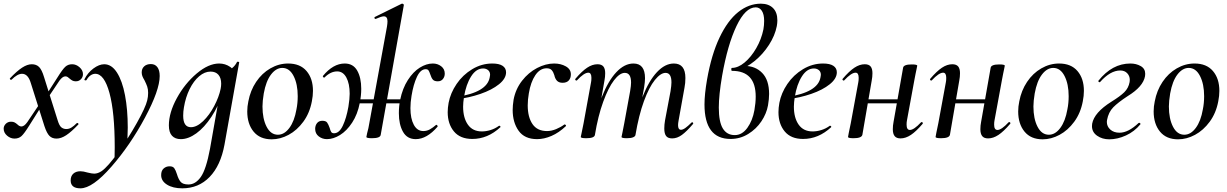

<svg xmlns="http://www.w3.org/2000/svg" viewBox="-27 -745 6686 1046"><path d="M215 -58 141 -292Q126 -343 93 -343Q68 -343 36 -311Q35 -310 33 -310Q30 -310 27.5 -313.5Q25 -317 28 -319Q65 -358 93.5 -376.5Q122 -395 146 -395Q171 -395 186 -380Q201 -365 213 -325L287 -90Q296 -60 307.5 -51Q319 -42 334 -42Q349 -42 362 -50Q375 -58 391 -74Q392 -75 394 -75Q398 -75 400 -71.5Q402 -68 399 -66Q362 -27 334 -8.5Q306 10 281 10Q257 10 242.5 -4.5Q228 -19 215 -58ZM-7 -44Q-7 -59 4.5 -70.5Q16 -82 33 -82Q45 -82 52.5 -78Q60 -74 68 -67Q79 -56 90 -56Q105 -56 122 -80L202 -199L211 -186L133 -62Q105 -17 90 -3.5Q75 10 52 10Q30 10 11.5 -6Q-7 -22 -7 -44ZM206 -198 286 -323Q314 -368 329 -381.5Q344 -395 366 -395Q388 -395 406.5 -378.5Q425 -362 425 -341Q425 -325 414 -313.5Q403 -302 386 -302Q375 -302 367.5 -306Q360 -310 352 -317Q347 -322 341.5 -325.5Q336 -329 329 -329Q314 -329 297 -306L216 -185Z M358 238Q358 214 372.5 201Q387 188 411 188Q427 188 450 195Q474 201 486 201Q506 201 527 187Q561 163 616.5 85.5Q672 8 719 -76Q766 -160 775 -198Q780 -218 780 -239Q780 -259 775 -273.5Q770 -288 760 -308Q752 -321 748.5 -330.5Q745 -340 745 -351Q745 -371 758.5 -383.5Q772 -396 795 -396Q818 -396 830.5 -379Q843 -362 843 -331Q843 -254 763 -104.5Q683 45 580 163Q477 281 411 281Q358 281 358 238ZM598 58Q598 -133 569.5 -238Q541 -343 492 -343Q479 -343 466.5 -334.5Q454 -326 445 -310Q444 -307 439 -307Q432 -307 433 -313Q451 -349 482 -372Q513 -395 541 -395Q581 -395 610 -350Q639 -305 654 -226.5Q669 -148 669 -50Q669 -27 667 23L597 128Q598 104 598 58Z M851 209Q851 185 864.5 173Q878 161 897 161Q915 161 922.5 171.5Q930 182 937 204Q945 231 957 245.5Q969 260 1000 260Q1038 260 1067 219Q1096 178 1117 66L1169 -229L1189 -246Q1164 -168 1125 -109Q1086 -50 1042.5 -18.5Q999 13 958 13Q927 13 910 -5.5Q893 -24 893 -62Q893 -131 936.5 -210.5Q980 -290 1044.5 -344.5Q1109 -399 1167 -399Q1200 -399 1227 -380.5Q1254 -362 1257 -326L1203 -357Q1219 -359 1237 -373.5Q1255 -388 1264 -407Q1266 -409 1269 -409Q1272 -409 1274.5 -407.5Q1277 -406 1276 -405L1196 43Q1175 157 1115 219Q1055 281 966 281Q915 281 883 261Q851 241 851 209ZM1175 -261Q1178 -276 1178 -289Q1178 -320 1163 -337.5Q1148 -355 1120 -355Q1088 -355 1058 -329.5Q1028 -304 1006 -259.5Q984 -215 975 -160Q971 -137 971 -115Q971 -52 1013 -52Q1045 -52 1079.5 -85Q1114 -118 1140 -167.5Q1166 -217 1175 -261Z M1320 -138Q1320 -165 1326 -193Q1337 -252 1368.5 -299Q1400 -346 1446 -372.5Q1492 -399 1543 -399Q1608 -399 1643 -358Q1678 -317 1678 -250Q1678 -223 1672 -193Q1660 -129 1625.5 -82Q1591 -35 1545.5 -10.5Q1500 14 1453 14Q1389 14 1354.5 -28Q1320 -70 1320 -138ZM1588 -149Q1595 -183 1595 -221Q1595 -287 1572.5 -331Q1550 -375 1511 -375Q1477 -375 1449.5 -339Q1422 -303 1410 -236Q1403 -194 1403 -165Q1403 -98 1425.5 -54.5Q1448 -11 1487 -11Q1522 -11 1549.5 -48Q1577 -85 1588 -149Z M1969 1 1973 -19Q1981 -47 1985 -74L2081 -599Q2084 -617 2084 -629Q2084 -656 2064 -656Q2051 -656 2020 -642H2018Q2014 -642 2013 -647Q2012 -652 2016 -653L2162 -725H2164Q2168 -725 2171 -722Q2174 -719 2173 -717L2047 -10Q2044 8 1999 8Q1969 8 1969 1ZM1690 -43Q1690 -61 1700 -74Q1710 -87 1729 -87Q1748 -87 1755 -77.5Q1762 -68 1769 -48Q1773 -33 1777.5 -26Q1782 -19 1793 -19Q1821 -19 1840.5 -60Q1860 -101 1871 -163Q1878 -207 1878 -234Q1878 -289 1860 -322.5Q1842 -356 1810 -356Q1774 -356 1741 -323L1739 -322Q1736 -322 1733.5 -325.5Q1731 -329 1732 -331Q1788 -399 1851 -399Q1897 -399 1919 -360.5Q1941 -322 1941 -261Q1941 -224 1933 -184Q1921 -122 1891.5 -77Q1862 -32 1825.5 -9.5Q1789 13 1754 13Q1729 13 1709.5 -2Q1690 -17 1690 -43ZM1893 -204H2199L2196 -182H1890ZM2146 -128Q2146 -167 2153 -201Q2166 -264 2195 -309Q2224 -354 2260 -376.5Q2296 -399 2331 -399Q2357 -399 2376.5 -384Q2396 -369 2396 -344Q2396 -327 2386 -314.5Q2376 -302 2358 -302Q2339 -302 2331 -311.5Q2323 -321 2317 -340Q2312 -355 2307.5 -361.5Q2303 -368 2292 -368Q2264 -368 2244.5 -326.5Q2225 -285 2215 -223Q2209 -187 2209 -156Q2209 -99 2227.5 -65Q2246 -31 2279 -31Q2299 -31 2315.5 -40.5Q2332 -50 2348 -64L2350 -65Q2353 -65 2355.5 -61.5Q2358 -58 2357 -55Q2298 13 2238 13Q2191 13 2168.5 -27Q2146 -67 2146 -128Z M2412 -134Q2412 -157 2417 -185Q2427 -238 2460.5 -287.5Q2494 -337 2545.5 -368Q2597 -399 2655 -399Q2692 -399 2711 -386.5Q2730 -374 2730 -351Q2730 -317 2691.5 -286Q2653 -255 2590.5 -233.5Q2528 -212 2459 -204L2461 -217Q2627 -242 2641 -324Q2643 -334 2643 -337Q2643 -354 2632 -363Q2621 -372 2605 -372Q2567 -372 2539.5 -328.5Q2512 -285 2501 -218Q2496 -186 2496 -164Q2496 -103 2522 -66Q2548 -29 2598 -29Q2621 -29 2645.5 -36.5Q2670 -44 2692 -60H2693Q2696 -60 2698.5 -57Q2701 -54 2699 -52Q2630 12 2546 12Q2480 12 2446 -29Q2412 -70 2412 -134Z M2766 -146Q2766 -170 2771 -202Q2782 -260 2817 -305Q2852 -350 2899 -374.5Q2946 -399 2992 -399Q3028 -399 3055.5 -383.5Q3083 -368 3083 -340Q3083 -319 3071.5 -306.5Q3060 -294 3038 -294Q3018 -294 3007.5 -305Q2997 -316 2993 -335Q2988 -352 2979 -362.5Q2970 -373 2951 -373Q2915 -373 2889.5 -335.5Q2864 -298 2854 -236Q2848 -202 2848 -171Q2848 -107 2874 -69Q2900 -31 2953 -31Q2977 -31 3002.5 -41.5Q3028 -52 3048 -67H3049Q3052 -67 3055 -64Q3058 -61 3056 -58Q3018 -22 2977.5 -4.5Q2937 13 2899 13Q2831 13 2798.5 -32.5Q2766 -78 2766 -146Z M3592 -45Q3592 -66 3596 -89L3626 -248Q3631 -280 3631 -296Q3631 -348 3599 -348Q3572 -348 3540.5 -309Q3509 -270 3481 -193.5Q3453 -117 3435 -10L3420 -11Q3439 -130 3473.5 -217.5Q3508 -305 3552 -352Q3596 -399 3644 -399Q3707 -399 3707 -320Q3707 -292 3702 -267L3670 -89Q3667 -73 3667 -63Q3667 -38 3683 -38Q3693 -38 3707 -48Q3721 -58 3740 -77Q3742 -79 3744 -79Q3747 -79 3749 -75.5Q3751 -72 3748 -69Q3714 -29 3688 -10Q3662 9 3635 9Q3612 9 3602 -4Q3592 -17 3592 -45ZM3137 1 3142 -23 3152 -72 3193 -297Q3195 -306 3195 -321Q3195 -349 3178 -349Q3155 -349 3116 -307Q3115 -306 3113 -306Q3110 -306 3107.5 -309.5Q3105 -313 3108 -316Q3143 -357 3171.5 -376Q3200 -395 3228 -395Q3250 -395 3260 -383Q3270 -371 3270 -346Q3270 -326 3266 -306L3214 -10Q3211 8 3167 8Q3137 8 3137 1ZM3359 1 3364 -23Q3373 -68 3374 -74L3406 -249Q3411 -279 3411 -295Q3411 -348 3377 -348Q3349 -348 3318 -307.5Q3287 -267 3259 -190Q3231 -113 3214 -10L3198 -11Q3217 -128 3251.5 -216Q3286 -304 3330.5 -351.5Q3375 -399 3424 -399Q3487 -399 3487 -319Q3487 -300 3482 -268L3435 -10Q3434 -2 3422 3Q3410 8 3388 8Q3359 8 3359 1Z M4163 -233Q4163 -206 4157 -171Q4149 -126 4121 -84Q4093 -42 4049 -15Q4005 12 3953 12Q3811 12 3811 -176Q3811 -231 3825 -312Q3849 -448 3893 -540.5Q3937 -633 3994.5 -679Q4052 -725 4118 -725Q4160 -725 4184 -701.5Q4208 -678 4208 -634Q4208 -620 4205 -603Q4195 -551 4162 -500Q4129 -449 4084 -412.5Q4039 -376 3996 -364L4029 -386Q4088 -386 4125.5 -347.5Q4163 -309 4163 -233ZM4083 -145Q4090 -184 4090 -219Q4090 -359 3961 -359Q3957 -359 3957 -367Q3957 -375 3960 -375Q3994 -375 4029.5 -404.5Q4065 -434 4093 -482.5Q4121 -531 4132 -585Q4136 -608 4136 -631Q4136 -667 4123.5 -686Q4111 -705 4090 -705Q4034 -705 3985.5 -603.5Q3937 -502 3907 -332Q3889 -227 3889 -159Q3889 -81 3911 -45Q3933 -9 3976 -9Q4016 -9 4044.5 -48.5Q4073 -88 4083 -145Z M4214 -134Q4214 -157 4219 -185Q4229 -238 4262.5 -287.5Q4296 -337 4347.5 -368Q4399 -399 4457 -399Q4494 -399 4513 -386.5Q4532 -374 4532 -351Q4532 -317 4493.5 -286Q4455 -255 4392.5 -233.5Q4330 -212 4261 -204L4263 -217Q4429 -242 4443 -324Q4445 -334 4445 -337Q4445 -354 4434 -363Q4423 -372 4407 -372Q4369 -372 4341.5 -328.5Q4314 -285 4303 -218Q4298 -186 4298 -164Q4298 -103 4324 -66Q4350 -29 4400 -29Q4423 -29 4447.5 -36.5Q4472 -44 4494 -60H4495Q4498 -60 4500.5 -57Q4503 -54 4501 -52Q4432 12 4348 12Q4282 12 4248 -29Q4214 -70 4214 -134Z M4593 1 4597 -21Q4607 -68 4608 -74L4649 -297Q4651 -306 4651 -321Q4651 -349 4634 -349Q4611 -349 4572 -307Q4571 -306 4569 -306Q4566 -306 4563.5 -309.5Q4561 -313 4564 -316Q4599 -357 4627.5 -376Q4656 -395 4684 -395Q4706 -395 4716 -383Q4726 -371 4726 -346Q4726 -326 4722 -306L4671 -10Q4666 8 4623 8Q4593 8 4593 1ZM4667 -204H4906L4903 -182H4664ZM4837 -41Q4837 -61 4841 -81L4893 -376Q4896 -394 4940 -394Q4970 -394 4970 -387L4966 -367Q4965 -360 4961 -343Q4957 -326 4955 -312L4914 -89Q4912 -80 4912 -66Q4912 -37 4930 -37Q4952 -37 4991 -79Q4992 -80 4994 -80Q4998 -80 5000 -76.5Q5002 -73 4999 -70Q4964 -29 4935.5 -10Q4907 9 4879 9Q4857 9 4847 -3.5Q4837 -16 4837 -41Z M5070 1 5074 -21Q5084 -68 5085 -74L5126 -297Q5128 -306 5128 -321Q5128 -349 5111 -349Q5088 -349 5049 -307Q5048 -306 5046 -306Q5043 -306 5040.5 -309.5Q5038 -313 5041 -316Q5076 -357 5104.5 -376Q5133 -395 5161 -395Q5183 -395 5193 -383Q5203 -371 5203 -346Q5203 -326 5199 -306L5148 -10Q5143 8 5100 8Q5070 8 5070 1ZM5144 -204H5383L5380 -182H5141ZM5314 -41Q5314 -61 5318 -81L5370 -376Q5373 -394 5417 -394Q5447 -394 5447 -387L5443 -367Q5442 -360 5438 -343Q5434 -326 5432 -312L5391 -89Q5389 -80 5389 -66Q5389 -37 5407 -37Q5429 -37 5468 -79Q5469 -80 5471 -80Q5475 -80 5477 -76.5Q5479 -73 5476 -70Q5441 -29 5412.5 -10Q5384 9 5356 9Q5334 9 5324 -3.5Q5314 -16 5314 -41Z M5520 -138Q5520 -165 5526 -193Q5537 -252 5568.5 -299Q5600 -346 5646 -372.5Q5692 -399 5743 -399Q5808 -399 5843 -358Q5878 -317 5878 -250Q5878 -223 5872 -193Q5860 -129 5825.5 -82Q5791 -35 5745.5 -10.5Q5700 14 5653 14Q5589 14 5554.5 -28Q5520 -70 5520 -138ZM5788 -149Q5795 -183 5795 -221Q5795 -287 5772.5 -331Q5750 -375 5711 -375Q5677 -375 5649.5 -339Q5622 -303 5610 -236Q5603 -194 5603 -165Q5603 -98 5625.5 -54.5Q5648 -11 5687 -11Q5722 -11 5749.5 -48Q5777 -85 5788 -149Z M5922 -58Q5922 -67 5923 -71Q5934 -132 6028 -191Q6075 -220 6098 -242.5Q6121 -265 6127 -298Q6128 -302 6128 -310Q6128 -331 6114 -346Q6100 -361 6076 -361Q6022 -361 5966 -298Q5966 -297 5964 -297Q5961 -297 5958 -300Q5955 -303 5957 -305Q6032 -399 6131 -399Q6163 -399 6187.5 -385Q6212 -371 6212 -343Q6212 -335 6211 -330Q6201 -273 6116 -221Q6064 -187 6038 -160.5Q6012 -134 6004 -91Q6003 -88 6003 -81Q6003 -56 6022 -39Q6041 -22 6072 -22Q6120 -22 6176 -75Q6177 -76 6179 -76Q6182 -76 6184.5 -73.5Q6187 -71 6186 -68Q6153 -28 6107 -7Q6061 14 6016 14Q5978 14 5950 -5.5Q5922 -25 5922 -58Z M6258 -138Q6258 -165 6264 -193Q6275 -252 6306.5 -299Q6338 -346 6384 -372.5Q6430 -399 6481 -399Q6546 -399 6581 -358Q6616 -317 6616 -250Q6616 -223 6610 -193Q6598 -129 6563.5 -82Q6529 -35 6483.5 -10.5Q6438 14 6391 14Q6327 14 6292.5 -28Q6258 -70 6258 -138ZM6526 -149Q6533 -183 6533 -221Q6533 -287 6510.5 -331Q6488 -375 6449 -375Q6415 -375 6387.5 -339Q6360 -303 6348 -236Q6341 -194 6341 -165Q6341 -98 6363.5 -54.5Q6386 -11 6425 -11Q6460 -11 6487.5 -48Q6515 -85 6526 -149Z"/></svg>

Font: Cormorant Infant SemiBold
Style: Italic
Weight: 600
Italic angle: -10°
Designer: Christian Thalmann (Catharsis Fonts)
Foundry: Catharsis Fonts
Version: Version 4.000